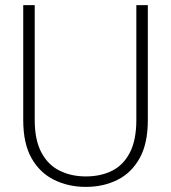

<svg xmlns="http://www.w3.org/2000/svg" viewBox="-20 -720 670 752"><path d="M316 12Q248 12 192 -15.5Q136 -43 103.5 -100.5Q71 -158 71 -249V-700H116V-250Q116 -172 142 -123Q168 -74 213.5 -51.5Q259 -29 316 -29Q375 -29 419.5 -51.5Q464 -74 489 -123Q514 -172 514 -250V-700H559V-249Q559 -158 527 -100.5Q495 -43 440 -15.5Q385 12 316 12Z"/></svg>

Font: DM Sans 10pt ExtraLight
Style: Regular
Weight: 250
Version: Version 4.004;gftools[0.9.30]